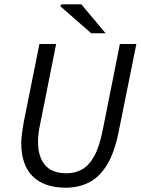

<svg xmlns="http://www.w3.org/2000/svg" viewBox="-20 -861 656 893"><path d="M285.8 12Q185.9 12 132.4 -40.6Q78.9 -93.3 78.9 -195.3Q78.9 -216.6 82.2 -239.9Q85.4 -263.1 89.4 -287.8L163.3 -656.3H241.1L166.2 -281Q161.4 -258.9 159.1 -239.5Q156.8 -220.1 156.8 -202.1Q156.8 -131.8 189.3 -93.4Q221.8 -55.1 289.8 -55.1Q328.3 -55.1 360.7 -72.6Q393.2 -90.2 417.6 -133.7Q442.1 -177.1 457.3 -253.9L537.6 -656.3H614.2L532.5 -250.9Q512.9 -151.6 477.6 -94.2Q442.3 -36.7 393.8 -12.4Q345.4 12 285.8 12ZM404.2 -706.3 260.6 -831.9 265.5 -841H358.3L471 -706.3Z"/></svg>

Font: Source Sans 3 VF
Style: Italic
Weight: 200
Italic angle: -11°
Designer: Paul D. Hunt
Foundry: Adobe Systems Incorporated
Version: Version 3.042;hotconv 1.0.118;makeotfexe 2.5.65603